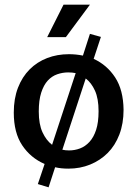

<svg xmlns="http://www.w3.org/2000/svg" viewBox="-20 -712 588 822"><path d="M365 -567 412 -554 381 -460Q438 -434 473 -380.5Q508 -327 509 -242Q509 -183 491 -136Q473 -89 441 -57Q409 -25 366 -7.5Q323 10 273 10Q241 10 216 4L188 90L142 76L171 -10Q111 -36 75 -90Q39 -144 39 -230Q39 -290 57 -336.5Q75 -383 107 -415Q139 -447 182 -463.5Q225 -480 275 -480Q305 -480 335 -474ZM272 -402Q248 -402 225 -394Q202 -386 184.5 -367Q167 -348 156.5 -315.5Q146 -283 146 -235Q146 -180 162 -145.5Q178 -111 203 -92L304 -399Q289 -402 272 -402ZM402 -236Q402 -290 386.5 -324Q371 -358 347 -376L247 -71Q260 -68 276 -68Q300 -68 322.5 -76.5Q345 -85 363 -104.5Q381 -124 391.5 -156Q402 -188 402 -236ZM262 -553H182L252 -692H365Z"/></svg>

Font: Mukta Malar Medium
Style: Regular
Weight: 500
Designer: Aadarsh Rajan, Girish Dalvi, Yashodeep Gholap
Foundry: Ek Type
Version: Version 2.538;PS 1.000;hotconv 16.6.51;makeotf.lib2.5.65220;